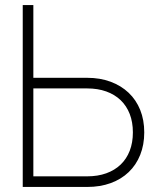

<svg xmlns="http://www.w3.org/2000/svg" viewBox="-20 -740 631 760"><path d="M112 -720H70V0H325Q376.5 0 418.2 -15.2Q460 -30.5 489.5 -58.8Q519 -87 535 -127Q551 -167 551 -216Q551 -265 535 -304.8Q519 -344.5 489.2 -372.8Q459.5 -401 417.8 -416.5Q376 -432 325 -432H112ZM112 -42V-390H325Q367 -390 400.5 -378Q434 -366 457.5 -343.5Q481 -321 493.5 -288.8Q506 -256.5 506 -216Q506 -175.5 493.5 -143.2Q481 -111 457.5 -88.5Q434 -66 400.5 -54Q367 -42 325 -42Z"/></svg>

Font: Vela Sans GX ExtLt
Style: Regular
Weight: 200
Designer: Principal design: Mikhail Sharanda - project Manrope.
Design modification: Ravid Balaliev
Foundry: Mikhail Sharanda
Version: Version 1.001